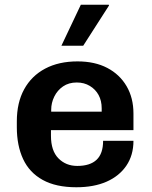

<svg xmlns="http://www.w3.org/2000/svg" viewBox="-20 -780 640 810"><path d="M302 10Q216 10 160 -21Q104 -52 77.5 -109Q51 -166 51 -243V-268Q51 -347 82 -403.5Q113 -460 170.5 -490.5Q228 -521 307 -521Q380 -521 432.5 -493.5Q485 -466 514 -416.5Q543 -367 543 -301V-231H195V-207Q195 -144 226.5 -112Q258 -80 306 -80Q360 -80 387.5 -106Q415 -132 415 -186H543Q543 -125 513 -81Q483 -37 429.5 -13.5Q376 10 302 10ZM196 -309H409V-323Q409 -355 396 -379Q383 -403 359 -417.5Q335 -432 304 -432Q270 -432 246 -415.5Q222 -399 209 -372.5Q196 -346 196 -317ZM239 -587 321 -760H439L440 -757L331 -587Z"/></svg>

Font: Chivo Mono SemiBold
Style: Regular
Weight: 600
Monospace: yes
Designer: Hector Gatti
Foundry: Omnibus-Type
Version: Version 1.008